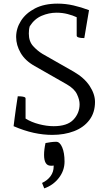

<svg xmlns="http://www.w3.org/2000/svg" viewBox="-20 -732 594 1059"><path d="M504 -170Q504 -111 473 -70Q442 -29 388.5 -8.5Q335 12 268 12Q218 12 165.5 0.5Q113 -11 55 -36Q57 -52 60.5 -79.5Q64 -107 68 -135Q72 -163 75 -182Q78 -201 78 -201Q82 -201 92.5 -200.5Q103 -200 112 -197.5Q121 -195 121 -189V-78Q153 -58 195.5 -47Q238 -36 276 -36Q351 -36 385 -72Q419 -108 419 -157Q419 -182 404.5 -212.5Q390 -243 348 -267L171 -368Q119 -397 94 -440Q69 -483 69 -528Q69 -575 95.5 -617Q122 -659 173 -685.5Q224 -712 298 -712Q342 -712 385.5 -702Q429 -692 471 -676L445 -522Q441 -522 431 -522.5Q421 -523 412 -526Q403 -529 403 -536V-637Q382 -647 353 -654.5Q324 -662 292 -662Q250 -662 210 -645Q170 -628 144 -587Q141 -577 140 -566.5Q139 -556 139 -547Q139 -504 162.5 -478Q186 -452 214 -435L386 -337Q445 -303 474.5 -258Q504 -213 504 -170ZM224 307 212 277Q242 263 259 239.5Q276 216 276 186V181Q271 182 268 182Q265 182 260 182Q223 182 223 122Q223 108 225 91.5Q227 75 231 57Q245 54 261 52Q277 50 290 50Q310 50 323 80.5Q336 111 336 159Q336 209 304.5 249.5Q273 290 224 307Z"/></svg>

Font: Mate SC
Style: Regular
Weight: 400
Designer: Eduardo Rodriguez Tunni
Foundry: Eduardo Rodriguez Tunni
Version: Version 1.003; ttfautohint (v1.8.4.7-5d5b);gftools[0.9.24]